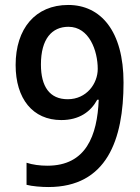

<svg xmlns="http://www.w3.org/2000/svg" viewBox="-20 -744 566 774"><path d="M478 -411C478 -619 386 -724 255 -724C122 -724 43 -628 43 -482C43 -346 112 -260 227 -260C300 -260 346 -294 372 -342H378C372 -197 327 -76 171 -76C141 -76 111 -80 87 -88V1C109 7 148 10 175 10C410 10 478 -180 478 -411ZM256 -636C340 -636 374 -539 374 -466C374 -407 329 -344 253 -344C180 -344 145 -395 145 -484C145 -587 189 -636 256 -636Z"/></svg>

Font: Noto Sans Khmer SemiCondensed Medium
Style: Regular
Weight: 500
Width: 4
Designer: Danh Hong and the Monotype Design Team
Foundry: Monotype Imaging Inc.
Version: Version 2.004